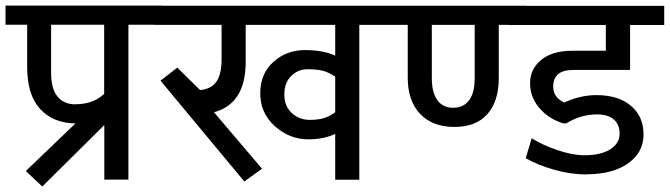

<svg xmlns="http://www.w3.org/2000/svg" viewBox="-34 -645 2404 689"><path d="M340.3 -0.5V-196.3L117.7 24.4L58.6 -31.2L236.8 -202.1Q156.7 -203.1 110.1 -253.9Q63.5 -304.7 63.5 -403.8V-556.2H-14.2V-625H549.3V-556.2H426.8V-0.5ZM339.8 -556.2H149.4V-384.8Q149.4 -325.7 172.6 -298.1Q195.8 -270.5 237.3 -270.5L237.8 -271Q300.3 -271 339.8 -308.1Z M1078.1 -214.8H1078.6Q1105.5 -214.8 1126.2 -220.5Q1147 -226.1 1168.9 -242.2V-370.1Q1145.5 -385.7 1124.5 -391.1Q1103.5 -396.5 1069.3 -396.5Q1035.2 -396.5 1010.7 -372.1Q986.3 -347.7 986.3 -305.7Q986.3 -263.7 1013.2 -239.3Q1040 -214.8 1078.1 -214.8ZM761.2 -434.1V-555.7H519.5V-624.5H1377.9V-555.7H1255.4V0H1168.9V-164.6Q1127.9 -145 1073.2 -145Q1004.9 -145 952.4 -192.1Q899.9 -239.3 899.9 -310.1Q899.9 -380.9 947.3 -423.1Q994.6 -465.3 1060.3 -465.3Q1126 -465.3 1168.9 -445.3V-555.7H847.7V-422.9Q847.7 -272.9 733.9 -242.2L906.2 -39.6L842.8 6.3L542 -355.5L602.1 -402.3L684.1 -321.8Q724.6 -325.7 742.9 -352.3Q761.2 -378.9 761.2 -434.1Z M1669.4 -363.8V-555.7H1515.6V-363.8Q1515.6 -313.5 1535.2 -285.9Q1554.7 -258.3 1592 -258.3Q1629.4 -258.3 1649.4 -285.2Q1669.4 -312 1669.4 -363.8ZM1429.2 -365.7V-555.7H1348.6V-624.5H1855.5V-555.7H1755.9V-365.2Q1755.9 -282.2 1715.3 -235.8Q1674.8 -189.5 1596.4 -189.5Q1518.1 -189.5 1473.6 -236.3Q1429.2 -283.2 1429.2 -365.7Z M2063 -87.9Q2123 -87.9 2156.2 -109.4Q2189.5 -130.9 2189.5 -164.6Q2189.5 -198.2 2168.7 -216.3Q2147.9 -234.4 2108.4 -234.4Q2049.3 -234.4 1998 -202.1H1987.8Q1935.1 -218.3 1901.6 -257.3Q1868.2 -296.4 1868.2 -346.7Q1868.2 -397 1908 -429.9Q1947.8 -462.9 2019.5 -462.9H2140.1V-555.2H1792V-624H2349.6V-555.2H2227.1V-394H2022.9Q1951.2 -394 1951.2 -334Q1951.2 -294.9 1991.2 -277.3Q2048.8 -303.7 2106 -303.7Q2185.5 -303.7 2230.5 -265.1Q2275.4 -226.6 2275.4 -162.4Q2275.4 -98.1 2220 -58.8Q2164.6 -19.5 2070.3 -19.5L2069.8 -19Q2014.2 -19 1956.1 -35.4Q1897.9 -51.8 1852.5 -77.1L1874 -148.9Q1912.6 -124.5 1966.6 -106.2Q2020.5 -87.9 2063 -87.9Z"/></svg>

Font: Yantramanav
Style: Regular
Weight: 400
Version: Version 1.000;PS 1.0;hotconv 1.0.72;makeotf.lib2.5.5900; ttf